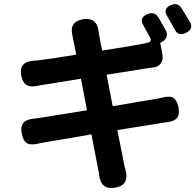

<svg xmlns="http://www.w3.org/2000/svg" viewBox="-20 -869 965 949"><path d="M470 -3Q470 -7 468.5 -15.5Q467 -24 466 -28Q456 -82 432 -205Q400 -200 340 -189Q227 -170 198 -165Q190 -164 177 -161Q168 -159 163 -158Q129 -151 112 -162Q95 -173 88 -207Q80 -244 96 -262Q110 -279 149 -283Q158 -284 174 -286Q206 -291 323 -310Q380 -319 410 -324L380 -480Q317 -470 221 -454Q196 -450 188 -449Q184 -448 176 -447Q171 -445 168 -445Q132 -437 112 -448.5Q92 -460 85 -495Q72 -564 146 -569Q149 -569 154.5 -569.5Q160 -570 163 -570Q226 -577 357 -599Q353 -622 345 -658Q340 -681 339 -688Q339 -689 339 -690Q319 -762 391 -774Q458 -784 467 -716Q467 -714 468 -712V-709Q471 -686 485 -619Q639 -643 677 -651Q679 -651 682 -652Q700 -655 709 -658Q733 -662 721.5 -684Q710 -706 689 -743Q665 -781 709 -799Q743 -814 762 -784Q763 -782 766 -778Q789 -739 799 -720Q809 -703 802.5 -685.5Q796 -668 775 -659L772 -658L783 -597Q787 -573 775 -556Q763 -539 740 -536Q734 -535 721.5 -533.5Q709 -532 703 -531L605 -515L507 -500L537 -344Q574 -350 642 -362Q724 -375 750 -380Q776 -386 788 -388Q821 -396 838 -384.5Q855 -373 862 -339.5Q869 -306 856.5 -288Q844 -270 810 -266Q784 -262 772 -260Q669 -243 560 -226Q570 -172 587 -90Q593 -59 595 -49Q596 -46 598 -38.5Q600 -31 601 -27Q620 47 548 59Q479 70 470 -3ZM843 -724Q842 -726 840 -729Q819 -768 808 -786Q782 -825 825 -844Q858 -858 877 -829Q882 -821 893 -803Q898 -794 900.5 -790.5Q903 -787 907 -780Q916 -766 919 -760Q938 -724 898 -706Q860 -689 843 -724Z"/></svg>

Font: GenSenRounded TW B
Style: Regular
Weight: 700
Version: Version 1.501;PS 1;hotconv 16.6.51;makeotf.lib2.5.65220